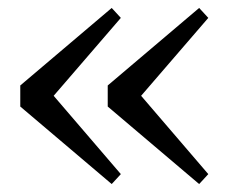

<svg xmlns="http://www.w3.org/2000/svg" viewBox="-20 -518 575 483"><path d="M284 -473 261 -498 31 -303V-250L261 -55L284 -80L115 -277ZM504 -473 481 -498 251 -303V-250L481 -55L504 -80L335 -277Z"/></svg>

Font: Noto Serif SC Medium
Style: Regular
Weight: 500
Designer: Ryoko NISHIZUKA 西塚涼子 (kana & ideographs); Frank Grießhammer (Latin, Greek & Cyrillic); Wenlong ZHANG 张文龙 (bopomofo); San
Foundry: Adobe Systems Incorporated
Version: Version 1.001;PS 1.001;hotconv 16.6.54;makeotf.lib2.5.65590